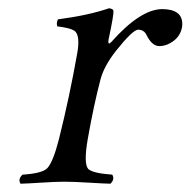

<svg xmlns="http://www.w3.org/2000/svg" viewBox="-20 -441 462 466"><path d="M167.5 -312Q175.3 -356.4 160.2 -366.7Q148.9 -373.5 119.1 -377Q116.2 -385.3 120.6 -394Q194.8 -403.8 244.6 -420.9Q253.9 -419.9 255.4 -415Q256.3 -404.8 244.1 -348.1Q241.2 -335 245.6 -335.4Q248 -336.9 250 -338.9Q320.3 -418 373 -418.9Q422.4 -418.9 422.4 -382.8Q422.4 -377.4 421.4 -373Q415.5 -345.7 386.2 -333Q376 -329.1 366.7 -329.1Q349.1 -329.1 335.9 -355.5Q334 -358.9 333.5 -359.9Q327.6 -368.7 315.4 -369.1Q301.8 -368.2 261.7 -317.9Q232.9 -281.2 224.1 -249Q207.5 -186 192.9 -103Q182.6 -43.5 194.3 -30.8Q205.1 -20.5 252.4 -17.1Q259.3 -5.9 248 4.9Q230 4.4 197.3 2.4Q157.7 0 136.2 0Q115.2 0 78.6 2.4Q47.4 4.4 29.8 4.9Q22.9 -6.3 34.7 -17.1Q82 -20 94.7 -32.7Q108.9 -47.9 123 -103Q148.9 -206.5 167.5 -312Z"/></svg>

Font: Linux Libertine Display Slanted O
Style: Slanted
Weight: 400
Designer: Philipp H. Poll
Foundry: Philipp H. Poll
Version: Version 5.0.9